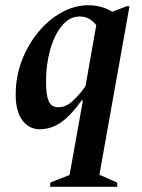

<svg xmlns="http://www.w3.org/2000/svg" viewBox="-20 -484 544 734"><path d="M172 230V214L246 185L297 -100H292Q253 -45 215 -17.5Q177 10 132 10Q91 10 65.5 -24Q40 -58 40 -122Q40 -191 63.5 -252.5Q87 -314 127 -362Q167 -410 216.5 -437Q266 -464 318 -464Q345 -464 368.5 -457Q392 -450 409 -439L464 -460H475L360 184L428 214V230ZM156 -172Q156 -121 166 -97.5Q176 -74 204 -74Q232 -74 258.5 -98.5Q285 -123 307 -155L348 -388Q335 -404 320 -412.5Q305 -421 284 -421Q246 -421 217 -386Q188 -351 172 -294.5Q156 -238 156 -172Z"/></svg>

Font: Spectral SemiBold
Style: Italic
Weight: 600
Italic angle: -10°
Designer: Jean-Baptiste Levee
Foundry: Production Type
Version: Version 2.001